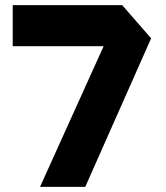

<svg xmlns="http://www.w3.org/2000/svg" viewBox="-20 -727 645 747"><path d="M29.5 -547.2V-707H455.4L438.2 -547.2ZM136.2 0V-1L455.4 -707L568 -577.9L311.7 0Z"/></svg>

Font: Foldit Thin
Style: Regular
Weight: 100
Designer: Sophia Tai
Foundry: Sophia Tai
Version: Version 1.003